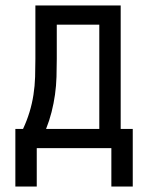

<svg xmlns="http://www.w3.org/2000/svg" viewBox="-20 -540 540 700"><path d="M36 140V-70H64Q78 -100 87.5 -131Q97 -162 102 -194.5Q107 -227 108 -259.5Q109 -292 109 -325V-520H420V-70H464V140H386V0H114V140ZM148 -70H342V-450H187V-325Q187 -293 186 -260Q185 -227 180.5 -195Q176 -163 168 -131.5Q160 -100 148 -70Z"/></svg>

Font: Zed Mono
Style: Regular
Weight: 400
Monospace: yes
Designer: Belleve Invis
Foundry: Belleve Invis
Version: Version 1.0.0; ttfautohint (v1.8.4)